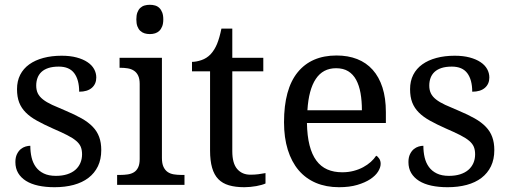

<svg xmlns="http://www.w3.org/2000/svg" viewBox="-20 -780 2149 810"><path d="M210 9.8Q172.4 9.8 141.8 3.2Q111.3 -3.4 89.8 -16.8Q68.4 -30.3 56.6 -50Q44.9 -69.8 44.9 -96.2Q44.9 -116.2 51.5 -129.6Q58.1 -143.1 67.6 -150.9Q77.1 -158.7 88.1 -161.9Q99.1 -165 107.9 -165Q107.9 -138.7 113.3 -115.7Q118.7 -92.8 131.3 -75.4Q144 -58.1 164.8 -48.1Q185.5 -38.1 215.8 -38.1Q242.7 -38.1 263.2 -44.7Q283.7 -51.3 297.6 -63.2Q311.5 -75.2 318.8 -92Q326.2 -108.9 326.2 -128.9Q326.2 -147.5 320.6 -160.9Q314.9 -174.3 301 -186Q287.1 -197.8 263.2 -210Q239.3 -222.2 203.1 -237.8Q164.6 -254.9 136 -270.8Q107.4 -286.6 88.9 -305.2Q70.3 -323.7 61 -347.4Q51.8 -371.1 51.8 -403.8Q51.8 -438 65.2 -464.4Q78.6 -490.7 103.5 -508.5Q128.4 -526.4 163.1 -535.6Q197.8 -544.9 240.2 -544.9Q275.9 -544.9 303.2 -537.6Q330.6 -530.3 349.1 -517.8Q367.7 -505.4 377 -488.5Q386.2 -471.7 386.2 -453.1Q386.2 -425.8 367.4 -409.4Q348.6 -393.1 314 -393.1Q314 -443.4 293.2 -471.2Q272.5 -499 228 -499Q202.6 -499 184.6 -493.2Q166.5 -487.3 155 -476.6Q143.6 -465.8 138.2 -451.2Q132.8 -436.5 132.8 -418.9Q132.8 -399.9 139.6 -386Q146.5 -372.1 161.4 -360.4Q176.3 -348.6 200 -337.6Q223.6 -326.7 256.8 -313Q296.4 -296.4 324.7 -280.3Q353 -264.2 371.3 -245.1Q389.6 -226.1 398.4 -202.1Q407.2 -178.2 407.2 -147Q407.2 -107.9 393.1 -78.6Q378.9 -49.3 353 -29.5Q327.1 -9.8 290.8 0Q254.4 9.8 210 9.8Z M487.3 -42Q503.9 -42 518.8 -44.2Q533.7 -46.4 544.9 -53.2Q556.2 -60.1 562.7 -73.5Q569.3 -86.9 569.3 -108.9V-425.8Q569.3 -447.8 562.7 -461.2Q556.2 -474.6 544.9 -481.9Q533.7 -489.3 518.8 -491.7Q503.9 -494.1 487.3 -494.1H484.4V-536.1H663.1V-113.8Q663.1 -90.3 669.7 -76.2Q676.3 -62 687.3 -54.4Q698.2 -46.9 713.4 -44.4Q728.5 -42 745.1 -42H758.3V0H474.1V-42ZM555.2 -698.2Q555.2 -715.8 559.6 -727.5Q564 -739.3 571.8 -746.6Q579.6 -753.9 589.8 -756.8Q600.1 -759.8 612.3 -759.8Q624 -759.8 634.3 -756.8Q644.5 -753.9 652.1 -746.6Q659.7 -739.3 664.3 -727.5Q668.9 -715.8 668.9 -698.2Q668.9 -680.7 664.3 -668.9Q659.7 -657.2 652.1 -649.9Q644.5 -642.6 634.3 -639.4Q624 -636.2 612.3 -636.2Q600.1 -636.2 589.8 -639.4Q579.6 -642.6 571.8 -649.9Q564 -657.2 559.6 -668.9Q555.2 -680.7 555.2 -698.2Z M1036.1 -43Q1054.2 -43 1069.3 -44.9Q1084.5 -46.9 1100.1 -49.8V-5.9Q1093.8 -2.9 1083.5 0Q1073.2 2.9 1061.3 5.1Q1049.3 7.3 1036.1 8.5Q1022.9 9.8 1011.2 9.8Q973.1 9.8 945.8 1.7Q918.5 -6.3 900.9 -24.4Q883.3 -42.5 874.8 -72.3Q866.2 -102.1 866.2 -145V-479H790V-519Q808.1 -519 829.8 -526.4Q851.6 -533.7 868.2 -550.8Q885.3 -569.3 895.8 -595Q906.2 -620.6 914.1 -659.2H960V-536.1H1090.8V-479H960V-142.1Q960 -90.8 980.7 -66.9Q1001.5 -43 1036.1 -43Z M1397.9 -492.2Q1342.3 -492.2 1312.3 -447Q1282.2 -401.9 1276.9 -314.9H1506.8Q1506.8 -354.5 1501 -387.2Q1495.1 -419.9 1482.4 -443.4Q1469.7 -466.8 1449 -479.5Q1428.2 -492.2 1397.9 -492.2ZM1410.2 9.8Q1356 9.8 1312.7 -8.5Q1269.5 -26.9 1239.7 -62Q1210 -97.2 1194.1 -148.2Q1178.2 -199.2 1178.2 -264.2Q1178.2 -404.3 1235.8 -475.1Q1293.5 -545.9 1399.9 -545.9Q1448.2 -545.9 1486.8 -530.8Q1525.4 -515.6 1552.2 -485.6Q1579.1 -455.6 1593.5 -410.9Q1607.9 -366.2 1607.9 -307.1V-261.2H1274.9Q1275.9 -206.5 1285.9 -167.2Q1295.9 -127.9 1314.7 -102.5Q1333.5 -77.1 1360.8 -65.2Q1388.2 -53.2 1423.8 -53.2Q1449.7 -53.2 1471.9 -59.1Q1494.1 -64.9 1512.2 -74.7Q1530.3 -84.5 1544.2 -96.9Q1558.1 -109.4 1566.9 -123Q1573.7 -120.1 1579.8 -110.8Q1585.9 -101.6 1585.9 -88.9Q1585.9 -73.7 1575.2 -56.4Q1564.5 -39.1 1542.5 -24.4Q1520.5 -9.8 1487.5 0Q1454.6 9.8 1410.2 9.8Z M1868.2 9.8Q1830.6 9.8 1800 3.2Q1769.5 -3.4 1748 -16.8Q1726.6 -30.3 1714.8 -50Q1703.1 -69.8 1703.1 -96.2Q1703.1 -116.2 1709.7 -129.6Q1716.3 -143.1 1725.8 -150.9Q1735.4 -158.7 1746.3 -161.9Q1757.3 -165 1766.1 -165Q1766.1 -138.7 1771.5 -115.7Q1776.9 -92.8 1789.6 -75.4Q1802.2 -58.1 1823 -48.1Q1843.8 -38.1 1874 -38.1Q1900.9 -38.1 1921.4 -44.7Q1941.9 -51.3 1955.8 -63.2Q1969.7 -75.2 1977.1 -92Q1984.4 -108.9 1984.4 -128.9Q1984.4 -147.5 1978.8 -160.9Q1973.1 -174.3 1959.2 -186Q1945.3 -197.8 1921.4 -210Q1897.5 -222.2 1861.3 -237.8Q1822.8 -254.9 1794.2 -270.8Q1765.6 -286.6 1747.1 -305.2Q1728.5 -323.7 1719.2 -347.4Q1710 -371.1 1710 -403.8Q1710 -438 1723.4 -464.4Q1736.8 -490.7 1761.7 -508.5Q1786.6 -526.4 1821.3 -535.6Q1856 -544.9 1898.4 -544.9Q1934.1 -544.9 1961.4 -537.6Q1988.8 -530.3 2007.3 -517.8Q2025.9 -505.4 2035.2 -488.5Q2044.4 -471.7 2044.4 -453.1Q2044.4 -425.8 2025.6 -409.4Q2006.8 -393.1 1972.2 -393.1Q1972.2 -443.4 1951.4 -471.2Q1930.7 -499 1886.2 -499Q1860.8 -499 1842.8 -493.2Q1824.7 -487.3 1813.2 -476.6Q1801.8 -465.8 1796.4 -451.2Q1791 -436.5 1791 -418.9Q1791 -399.9 1797.9 -386Q1804.7 -372.1 1819.6 -360.4Q1834.5 -348.6 1858.2 -337.6Q1881.8 -326.7 1915 -313Q1954.6 -296.4 1982.9 -280.3Q2011.2 -264.2 2029.5 -245.1Q2047.9 -226.1 2056.6 -202.1Q2065.4 -178.2 2065.4 -147Q2065.4 -107.9 2051.3 -78.6Q2037.1 -49.3 2011.2 -29.5Q1985.4 -9.8 1949 0Q1912.6 9.8 1868.2 9.8Z"/></svg>

Font: Droid Serif
Style: Regular
Weight: 400
Designer: Monotype Design team
Foundry: Monotype Imaging Inc.
Version: Version 1.03